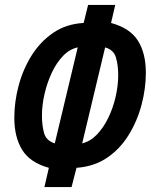

<svg xmlns="http://www.w3.org/2000/svg" viewBox="-20 -758 611 778"><path d="M160 0 178 -78Q102 -99 70 -150.5Q38 -202 38 -281Q38 -345 55.5 -411Q73 -477 108 -533Q143 -589 195.5 -625Q248 -661 319 -665L337 -738H447L430 -665Q507 -644 539 -593Q571 -542 571 -463Q571 -399 553.5 -333Q536 -267 501 -210.5Q466 -154 413.5 -118.5Q361 -83 290 -78L270 0ZM202 -177 295 -566Q262 -559 235.5 -531.5Q209 -504 190 -463.5Q171 -423 160.5 -377.5Q150 -332 150 -289Q150 -250 158.5 -219Q167 -188 202 -177ZM313 -177Q346 -185 372.5 -212.5Q399 -240 418.5 -280Q438 -320 448.5 -365.5Q459 -411 459 -454Q459 -493 450 -524.5Q441 -556 406 -566Z"/></svg>

Font: Ubuntu Sans Mono
Style: Bold Italic
Weight: 700
Italic angle: -13.5°
Monospace: yes
Designer: Dalton Maag Ltd
Foundry: Dalton Maag Ltd
Version: Version 1.006